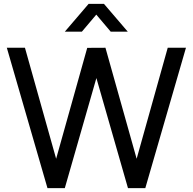

<svg xmlns="http://www.w3.org/2000/svg" viewBox="-20 -965 989 985"><path d="M400 -802.5H312.5L434.5 -945H513.5L635.5 -802.5H548L474 -890ZM312.5 0H223.5L15 -720H108L268 -150.5L427.5 -719.5L521 -720L681 -150.5L840.5 -720H934L725.5 0H636.5L474.5 -564.5Z"/></svg>

Font: CCSD_manrope Medium
Style: Regular
Weight: 500
Designer: Mikhail Sharanda
Foundry: Mikhail Sharanda
Version: Version 4.503